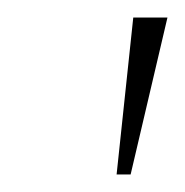

<svg xmlns="http://www.w3.org/2000/svg" viewBox="-20 -813 211 219"><path d="M113 -614H129L171 -793H132Z"/></svg>

Font: Poppins Devanagari Thin
Style: Italic
Weight: 100
Italic angle: -10°
Designer: Ninad Kale (Devanagari), Jonny Pinhorn (Latin)
Foundry: Indian Type Foundry
Version: 4.005